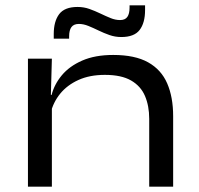

<svg xmlns="http://www.w3.org/2000/svg" viewBox="-20 -698 744 718"><path d="M538 0V-253.5Q538 -302 522.2 -339Q506.5 -376 470.2 -397Q434 -418 372 -418Q315.5 -418 273.5 -399Q231.5 -380 205.2 -347.8Q179 -315.5 169.5 -275.5L155.5 -343H173Q183 -382.5 211.2 -416.5Q239.5 -450.5 287.5 -471.5Q335.5 -492.5 403.5 -492.5Q484.5 -492.5 533.8 -465Q583 -437.5 605.2 -386.2Q627.5 -335 627.5 -263.5V0ZM84.5 0V-478.5H174L170 -334.5L174 -324V0ZM433.5 -559.5Q410.5 -559.5 389.2 -567Q368 -574.5 348.5 -584Q329 -593.5 310.5 -601Q292 -608.5 275 -608.5Q256 -608.5 247.2 -596.8Q238.5 -585 238.5 -562V-553.5H181V-571Q181 -618 201.2 -645Q221.5 -672 270 -672Q293.5 -672 314.5 -664.5Q335.5 -657 355.2 -647.5Q375 -638 393.2 -630.5Q411.5 -623 429 -623Q448 -623 456.2 -634.8Q464.5 -646.5 464.5 -669.5V-678H522.5V-660.5Q522.5 -612.5 502.2 -586Q482 -559.5 433.5 -559.5Z"/></svg>

Font: Anek Gujarati Expanded
Style: Regular
Weight: 400
Width: 7
Designer: Mrunmayee Ghaisas (Gujarati), Yesha Goshar (Latin)
Foundry: Ek Type
Version: Version 1.003